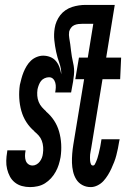

<svg xmlns="http://www.w3.org/2000/svg" viewBox="-20 -755 540 783"><path d="M103 8Q85 8 69 3.5Q53 -1 40.5 -11Q28 -21 20.5 -35Q13 -49 9 -65.5Q5 -82 5.5 -99.5Q6 -117 9 -134L10 -142H84V-139Q82 -129 82 -119Q82 -109 85 -100Q88 -91 95.5 -85.5Q103 -80 113 -80Q121 -80 129 -84.5Q137 -89 142.5 -96.5Q148 -104 151 -112Q154 -120 155 -129Q157 -142 156 -155.5Q155 -169 150.5 -181Q146 -193 138 -202Q130 -211 120 -219V-220Q101 -236 87.5 -257Q74 -278 67 -303Q60 -328 58.5 -355Q57 -382 61 -409Q64 -422 67.5 -435Q71 -448 76 -460.5Q81 -473 88.5 -485.5Q96 -498 106 -507.5Q116 -517 129.5 -522.5Q143 -528 156 -528Q171 -528 185 -522.5Q199 -517 208.5 -505.5Q218 -494 222.5 -480.5Q227 -467 230 -452Q230 -476 222 -498Q214 -520 209 -543.5Q204 -567 201.5 -591Q199 -615 203 -640Q205 -654 211 -668Q217 -682 226 -693.5Q235 -705 247.5 -713.5Q260 -722 274 -726.5Q288 -731 302 -733Q316 -735 329 -735H411L399 -658H317Q309 -658 300 -657Q291 -656 283 -652.5Q275 -649 269.5 -641.5Q264 -634 262 -626Q260 -612 262.5 -599.5Q265 -587 266.5 -574.5Q268 -562 269.5 -549.5Q271 -537 273 -524.5Q275 -512 278 -499.5Q281 -487 282 -474.5Q283 -462 281.5 -449Q280 -436 278 -422L270 -378H205Q207 -388 207.5 -398Q208 -408 205.5 -417.5Q203 -427 196.5 -433.5Q190 -440 180 -440Q171 -440 162 -436Q153 -432 147.5 -425Q142 -418 138.5 -409Q135 -400 133 -391Q131 -378 132 -364.5Q133 -351 138 -339Q143 -327 151 -318Q159 -309 168 -301V-300Q187 -284 200.5 -263.5Q214 -243 221 -218.5Q228 -194 229.5 -167.5Q231 -141 227 -114Q224 -98 219.5 -83.5Q215 -69 207 -54.5Q199 -40 188 -28Q177 -16 163.5 -7.5Q150 1 134 4.5Q118 8 103 8ZM350 8Q331 8 315.5 -0.5Q300 -9 291 -23.5Q282 -38 278 -55.5Q274 -73 273.5 -91Q273 -109 274.5 -128Q276 -147 279 -165L323 -432H287L302 -520H338L373 -735H448L413 -520H474L470 -432H398L352 -151Q351 -144 349.5 -137.5Q348 -131 347.5 -124.5Q347 -118 347 -112Q347 -106 347.5 -99.5Q348 -93 350.5 -86.5Q353 -80 359 -80Q364 -80 366.5 -84.5Q369 -89 371 -93.5Q373 -98 374.5 -102Q376 -106 377.5 -110.5Q379 -115 380 -119.5Q381 -124 382.5 -128.5Q384 -133 384.5 -137.5Q385 -142 386.5 -146.5Q388 -151 388.5 -155Q389 -159 390 -163.5Q391 -168 391.5 -172.5Q392 -177 393 -182L394 -187H468L466 -178Q464 -164 461 -150Q458 -136 454.5 -122Q451 -108 445.5 -94Q440 -80 434 -67Q428 -54 420 -41Q412 -28 402 -17Q392 -6 378 1Q364 8 350 8Z"/></svg>

Font: Iosevka Term Curly SmBd Obl
Style: Regular
Weight: 600
Italic angle: -9°
Designer: Belleve Invis
Foundry: Belleve Invis
Version: Version 32.3.0